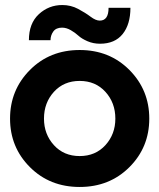

<svg xmlns="http://www.w3.org/2000/svg" viewBox="-20 -731 634 764"><path d="M378 -557Q351 -557 328 -567Q305 -577 292 -589Q279 -601 261.5 -611Q244 -621 227 -621Q203 -621 192 -605.5Q181 -590 181 -571H95Q95 -638 134.5 -674.5Q174 -711 228 -711Q262 -711 291 -695.5Q320 -680 340.5 -664.5Q361 -649 377 -649Q412 -649 412 -700H499Q499 -634 468 -595.5Q437 -557 378 -557ZM495 -66Q416 13 297 13Q178 13 99 -66Q20 -145 20 -259Q20 -373 99 -452.5Q178 -532 297 -532Q416 -532 495 -452.5Q574 -373 574 -259Q574 -145 495 -66ZM439 -259Q439 -322 399.5 -365.5Q360 -409 297 -409Q234 -409 194.5 -365.5Q155 -322 155 -259Q155 -197 194.5 -153.5Q234 -110 297 -110Q360 -110 399.5 -153.5Q439 -197 439 -259Z"/></svg>

Font: Cal Sans
Style: Regular
Weight: 400
Designer: Designer Mark Davis DBA MarkFonts
Foundry: Designer Mark Davis DBA MarkFonts
Version: Version 1.000